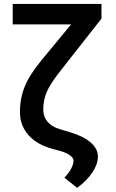

<svg xmlns="http://www.w3.org/2000/svg" viewBox="-20 -747 578 957"><path d="M485.8 -727.3H43.3V-625.4H334.5L217 -483.3C130 -380 79.5 -309.7 79.5 -187.1C79.5 -99.4 138.8 -32.3 241.8 -5L282 6C322.8 17.8 346.9 35.9 346.6 55C346.2 76.7 330.6 107.6 301.1 138.8L364.7 189.3C429.7 141.3 468 84.2 468 32.7C468 -18.1 417.6 -62.1 329.9 -87.7L277.7 -103.3C225.9 -118.3 195.7 -153.4 195.7 -199.6C195.7 -289.8 238.6 -339.5 311.8 -432.9L485.8 -654.1Z"/></svg>

Font: Magic Ui Pro Semi Bold
Style: Regular
Weight: 600
Designer: Stefan Endress, Andreas Faust
Version: Version 1.000;FEAKit 1.0